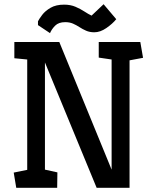

<svg xmlns="http://www.w3.org/2000/svg" viewBox="-20 -890 735 910"><path d="M57 0 45 -72 109 -85V-608L48 -614V-691H261L509 -86V-608L448 -617V-691H645L658 -616L594 -604V0H438L193 -594V-86L252 -73L251 0ZM217 -733 160 -771V-789Q166 -801 180 -819.5Q194 -838 219.5 -853Q245 -868 284 -868Q314 -868 337.5 -858Q361 -848 380 -835.5Q399 -823 414 -816L471 -870L531 -799Q513 -777 484 -757Q455 -737 427 -737Q405 -737 388 -744.5Q371 -752 356.5 -761.5Q342 -771 326 -778Q310 -785 289 -785Q258 -785 241.5 -768.5Q225 -752 217 -733Z"/></svg>

Font: Kreon Light
Style: Regular
Weight: 400
Version: Version 2.002